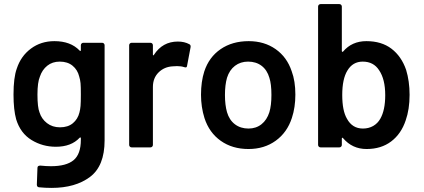

<svg xmlns="http://www.w3.org/2000/svg" viewBox="-20 -720 2070 938"><path d="M387 -511H479Q484 -511 487.5 -507.5Q491 -504 491 -499V-34Q491 91 419.5 144.5Q348 198 232 198Q201 198 171 195Q160 194 160 182L163 100Q163 89 177 89Q206 92 229 92Q304 92 339.5 62.5Q375 33 375 -37V-45Q375 -48 373 -48.5Q371 -49 369 -47Q328 -3 253 -3Q188 -3 134 -36Q80 -69 59 -137Q46 -184 46 -258Q46 -341 62 -385Q82 -446 131 -482.5Q180 -519 246 -519Q325 -519 369 -473Q371 -470 373 -471Q375 -472 375 -475V-499Q375 -504 378.5 -507.5Q382 -511 387 -511ZM375 -259Q375 -297 373.5 -313.5Q372 -330 367 -346Q359 -379 334.5 -399Q310 -419 272 -419Q236 -419 211 -399Q186 -379 175 -346Q163 -318 163 -258Q163 -196 173 -171Q183 -139 209.5 -118.5Q236 -98 273 -98Q312 -98 336 -118Q360 -138 368 -170Q372 -185 373.5 -202.5Q375 -220 375 -259Z M905 -504Q913 -500 911 -489L894 -399Q893 -387 880 -392Q865 -397 845 -397Q832 -397 825 -396Q783 -394 755 -366.5Q727 -339 727 -295V-12Q727 -7 723.5 -3.5Q720 0 715 0H623Q618 0 614.5 -3.5Q611 -7 611 -12V-499Q611 -504 614.5 -507.5Q618 -511 623 -511H715Q720 -511 723.5 -507.5Q727 -504 727 -499V-454Q727 -450 728.5 -449.5Q730 -449 732 -452Q774 -517 849 -517Q881 -517 905 -504Z M979 -143Q962 -197 962 -257Q962 -321 978 -371Q1001 -441 1058 -480Q1115 -519 1195 -519Q1271 -519 1326.5 -480Q1382 -441 1405 -372Q1423 -324 1423 -258Q1423 -195 1406 -144Q1383 -73 1327 -32.5Q1271 8 1194 8Q1115 8 1058.5 -32Q1002 -72 979 -143ZM1296 -172Q1306 -205 1306 -256Q1306 -310 1296 -340Q1285 -378 1258 -398.5Q1231 -419 1192 -419Q1155 -419 1128 -398.5Q1101 -378 1089 -340Q1079 -305 1079 -256Q1079 -207 1089 -172Q1100 -134 1127.5 -113Q1155 -92 1194 -92Q1231 -92 1257.5 -113Q1284 -134 1296 -172Z M1981 -257Q1981 -186 1962 -132Q1940 -66 1891 -29Q1842 8 1771 8Q1701 8 1656 -45Q1654 -48 1652 -47Q1650 -46 1650 -43V-12Q1650 -7 1646.5 -3.5Q1643 0 1638 0H1546Q1541 0 1537.5 -3.5Q1534 -7 1534 -12V-688Q1534 -693 1537.5 -696.5Q1541 -700 1546 -700H1638Q1643 -700 1646.5 -696.5Q1650 -693 1650 -688V-471Q1650 -468 1652 -467Q1654 -466 1656 -468Q1699 -519 1770 -519Q1844 -519 1892.5 -482Q1941 -445 1964 -379Q1981 -323 1981 -257ZM1862 -255Q1862 -333 1832 -377Q1805 -419 1752 -419Q1703 -419 1677 -375Q1652 -334 1652 -256Q1652 -179 1675 -140Q1701 -92 1753 -92Q1781 -92 1803 -104.5Q1825 -117 1838 -140Q1862 -182 1862 -255Z"/></svg>

Font: Amber EN SemiBold
Style: Regular
Weight: 600
Designer: Jeremy Tribby
Foundry: Tribby Type
Version: Version 1.408 November 24, 2021